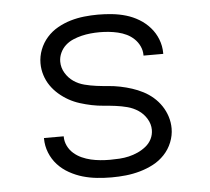

<svg xmlns="http://www.w3.org/2000/svg" viewBox="-44 -575 688 630"><g transform="rotate(-5 300.0 -260.0)"><path d="M299 8Q275 8 251 5.5Q227 3 204.5 -3.5Q182 -10 160.5 -22Q139 -34 123 -51.5Q107 -69 98 -91.5Q89 -114 89 -138V-140H154V-139Q154 -123 161 -108.5Q168 -94 180 -83.5Q192 -73 206.5 -66.5Q221 -60 236 -56.5Q251 -53 267 -51.5Q283 -50 299 -50Q314 -50 330 -51Q346 -52 361 -55.5Q376 -59 390.5 -65.5Q405 -72 417.5 -82Q430 -92 437 -106Q444 -120 444 -136Q444 -155 433.5 -172.5Q423 -190 406.5 -201Q390 -212 371 -217Q352 -222 332.5 -224.5Q313 -227 293.5 -228.5Q274 -230 254.5 -234Q235 -238 216 -244Q197 -250 180 -259.5Q163 -269 148 -282Q133 -295 122 -311Q111 -327 105 -346Q99 -365 99 -385Q99 -408 107.5 -430Q116 -452 131.5 -469.5Q147 -487 167.5 -498.5Q188 -510 210 -516.5Q232 -523 255 -525.5Q278 -528 301 -528Q324 -528 347.5 -525.5Q371 -523 393 -516.5Q415 -510 435 -498Q455 -486 470.5 -468.5Q486 -451 494.5 -429Q503 -407 503 -384V-381H438V-383Q438 -398 431.5 -412Q425 -426 414 -436.5Q403 -447 389.5 -453.5Q376 -460 361 -463.5Q346 -467 331 -468.5Q316 -470 301 -470Q286 -470 271 -468.5Q256 -467 241.5 -463.5Q227 -460 213 -454Q199 -448 188 -438Q177 -428 170.5 -414Q164 -400 164 -385Q164 -365 174.5 -347.5Q185 -330 201 -319Q217 -308 236.5 -303Q256 -298 275.5 -295.5Q295 -293 314.5 -291.5Q334 -290 353.5 -286Q373 -282 391.5 -276Q410 -270 427.5 -261Q445 -252 460 -239Q475 -226 486 -209.5Q497 -193 503 -174Q509 -155 509 -135Q509 -112 500 -89.5Q491 -67 474.5 -49.5Q458 -32 437 -21Q416 -10 393 -3.5Q370 3 346.5 5.5Q323 8 299 8Z"/></g></svg>

Font: Iosevka Aile Light
Style: Regular
Weight: 300
Designer: Belleve Invis
Foundry: Belleve Invis
Version: Version 27.3.5; ttfautohint (v1.8.4)